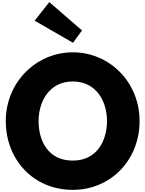

<svg xmlns="http://www.w3.org/2000/svg" viewBox="-20 -1749 1357 1791"><path d="M440 -1729 303 -1556 661 -1350 745 -1465ZM34 -620C34 -258 293 22 659 22C1015 22 1282 -258 1282 -620C1282 -982 1003 -1261 659 -1261C318 -1261 34 -982 34 -620ZM340 -620C340 -804 441 -989 659 -989C878 -989 978 -804 978 -620C978 -436 884 -251 659 -251C428 -251 340 -436 340 -620Z"/></svg>

Font: Poland Can Into
Style: BigWritings
Weight: 700
Foundry: Cannot Into Space Fonts
Version: Version 0.92